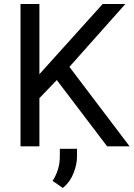

<svg xmlns="http://www.w3.org/2000/svg" viewBox="-20 -731 667 959"><path d="M515.1 0 263.7 -331.1 176.8 -240.7V0H82.5V-710.9H176.8V-360.4L492.7 -710.9H606L326.7 -397L627.4 0ZM364.7 12.2V50.8Q364.7 89.4 347.4 133.8Q330.1 178.2 293.9 208L242.7 172.4Q278.8 116.2 278.8 51.8V12.2Z"/></svg>

Font: Roboto21382017
Style: Regular
Weight: 400
Designer: Christian Robertson
Foundry: Google
Version: Version 2.138; 2017